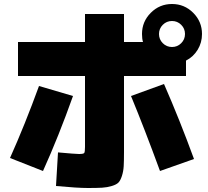

<svg xmlns="http://www.w3.org/2000/svg" viewBox="-20 -870 1040 960"><path d="M405 -490H70V-660H405V-800H600V-660H695Q690 -676 690 -700Q690 -762 734 -806Q778 -850 840 -850Q902 -850 946 -806Q990 -762 990 -700Q990 -657 968.5 -621.5Q947 -586 910 -567V-490H600V-110Q600 -65 598.5 -39Q597 -13 589.5 10Q582 33 572 43Q562 53 539 60Q516 67 490.5 68.5Q465 70 420 70Q367 70 260 60L270 -108Q358 -100 375 -100Q397 -100 401 -105Q405 -110 405 -135ZM175 -440 345 -390Q274 -190 195 -15L30 -80Q104 -245 175 -440ZM635 -390 800 -450Q878 -272 950 -75L780 -15Q702 -228 635 -390ZM886 -654Q905 -673 905 -700Q905 -727 886 -746Q867 -765 840 -765Q813 -765 794 -746Q775 -727 775 -700Q775 -673 794 -654Q813 -635 840 -635Q867 -635 886 -654Z"/></svg>

Font: M PLUS 1p Black
Style: Regular
Weight: 900
Version: Version 1.061